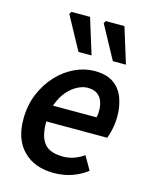

<svg xmlns="http://www.w3.org/2000/svg" viewBox="-114 -819 716 906"><g transform="rotate(15 244.0 -366.0)"><path d="M236 12Q143 12 88 -42.5Q33 -97 33 -196Q33 -265 56.5 -321Q80 -377 118.5 -418Q157 -459 204.5 -481Q252 -503 300 -503Q358 -503 392.5 -479Q427 -455 442.5 -414Q458 -373 458 -322Q458 -300 455 -280.5Q452 -261 447.5 -244Q443 -227 438 -214H111L120 -294H364Q367 -305 367.5 -311.5Q368 -318 368 -328Q368 -352 360.5 -372.5Q353 -393 335.5 -405.5Q318 -418 288 -418Q266 -418 240 -405Q214 -392 191.5 -366.5Q169 -341 154.5 -302.5Q140 -264 140 -214Q140 -158 154.5 -127.5Q169 -97 195.5 -85.5Q222 -74 258 -74Q287 -74 313 -83.5Q339 -93 360 -108L398 -42Q368 -18 327 -3Q286 12 236 12ZM202 -570 114 -732 121 -744H212L266 -570ZM370 -570 282 -732 289 -744H380L434 -570Z"/></g></svg>

Font: Source Sans 3 ExtraLight SemiBold
Style: Italic
Weight: 600
Italic angle: -11°
Version: Version 3.052;hotconv 1.1.0;makeotfexe 2.6.0